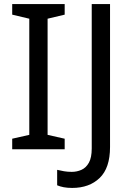

<svg xmlns="http://www.w3.org/2000/svg" viewBox="-20 -734 652 944"><path d="M298 0H40V-52L124 -71V-642L40 -662V-714H298V-662L214 -642V-71L298 -52ZM335 190Q311 190 293 186.5Q275 183 261 177V101Q277 105 295 108Q313 111 333 111Q358 111 380.5 101Q403 91 417 66Q431 41 431 -4V-714H521V-11Q521 92 470 141Q419 190 335 190Z"/></svg>

Font: Noto Sans Tifinagh Rhissa Ixa
Style: Regular
Weight: 400
Designer: JamraPatel
Foundry: JamraPatel LLC
Version: Version 2.006; ttfautohint (v1.8.4.7-5d5b)